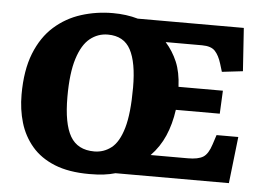

<svg xmlns="http://www.w3.org/2000/svg" viewBox="-51 -782 1169 862"><g transform="rotate(5 533.0 -350.5)"><path d="M47 -315Q47 -425 77.5 -501.5Q108 -578 161 -625Q214 -672 282 -693.5Q350 -715 424 -715Q485 -715 537 -700H1015L1028 -506L934 -495L923 -531Q912 -567 894 -586.5Q876 -606 835 -606H671Q704 -569 723.5 -523Q743 -477 746 -411H946L941 -307H743Q734 -242 711 -189Q688 -136 648 -95H816Q862 -95 884.5 -109Q907 -123 921 -167L935 -210H1033L1009 0H498Q474 7 446 10.5Q418 14 381 14Q288 14 224 -12Q160 -38 121 -84Q82 -130 64.5 -189Q47 -248 47 -315ZM253 -323Q253 -202 286 -145.5Q319 -89 394 -89Q437 -89 471 -115.5Q505 -142 524 -207.5Q543 -273 543 -390Q543 -503 512.5 -560Q482 -617 410 -617Q365 -617 329.5 -588.5Q294 -560 273.5 -495Q253 -430 253 -323Z"/></g></svg>

Font: Literata 12pt ExtraBold
Style: Italic
Weight: 800
Italic angle: -2°
Designer: Latin by Veronika Burian and Jose Scaglione. Greek by Irene Vlachou. Cyrillic by Vera Evstafieva
Foundry: TypeTogether
Version: Version 3.002